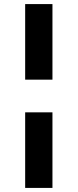

<svg xmlns="http://www.w3.org/2000/svg" viewBox="-20 -720 380 940"><path d="M103.2 200H236.8V-170H103.2ZM103.2 -330H236.8V-700H103.2Z"/></svg>

Font: Golos Text VF
Style: Regular
Weight: 400
Designer: A.Korolkova, Vitaly Kuzmin
Foundry: ParaType Ltd
Version: Version 2.005